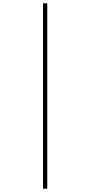

<svg xmlns="http://www.w3.org/2000/svg" viewBox="-20 -886 552 1174"><path d="M243 -866V268H269V-866Z"/></svg>

Font: Noto Sans Telugu UI Thin
Style: Regular
Weight: 100
Designer: Jelle Bosma - Monotype Design Team
Foundry: Monotype Imaging Inc.
Version: Version 2.005